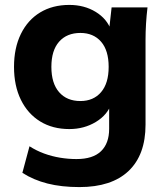

<svg xmlns="http://www.w3.org/2000/svg" viewBox="-20 -537 673 781"><path d="M303 224Q230 224 173 209.5Q116 195 71 166L100 58Q128 76 159.5 87.5Q191 99 224.5 104.5Q258 110 291 110Q358 110 391 78Q424 46 424 -13V-118H434Q418 -70 370 -41Q322 -12 262 -12Q194 -12 143.5 -43Q93 -74 65 -131Q37 -188 37 -265Q37 -342 65 -399Q93 -456 143.5 -486.5Q194 -517 262 -517Q323 -517 369.5 -488.5Q416 -460 432 -413L424 -417L434 -507H580Q576 -474 574 -440.5Q572 -407 572 -375V-30Q572 93 503 158.5Q434 224 303 224ZM307 -126Q360 -126 391 -162Q422 -198 422 -265Q422 -332 391 -367.5Q360 -403 307 -403Q252 -403 220.5 -367.5Q189 -332 189 -265Q189 -198 220.5 -162Q252 -126 307 -126Z"/></svg>

Font: Mulish ExtraLight ExtraBold
Style: Regular
Weight: 800
Version: Version 3.603